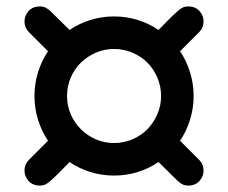

<svg xmlns="http://www.w3.org/2000/svg" viewBox="-20 -647 708 596"><path d="M56 -118Q56 -137 70 -151L129 -210Q109 -240 98 -275.5Q87 -311 87 -349Q87 -387 98 -422.5Q109 -458 129 -488L70 -547Q56 -561 56 -580Q56 -599 69 -613Q82 -627 103 -627Q114 -627 121 -623.5Q128 -620 136 -613L196 -554Q225 -574 260.5 -585Q296 -596 334 -596Q372 -596 407.5 -585Q443 -574 472 -554Q487 -569 501.5 -584Q516 -599 532 -613Q540 -620 547 -623.5Q554 -627 565 -627Q586 -627 599 -613Q612 -599 612 -580Q612 -561 598 -547L539 -488Q559 -458 570 -422.5Q581 -387 581 -349Q581 -311 570 -275.5Q559 -240 539 -210L598 -151Q612 -137 612 -118Q612 -99 599 -85Q586 -71 565 -71Q554 -71 547 -74.5Q540 -78 532 -85L472 -144Q443 -124 407.5 -113Q372 -102 334 -102Q296 -102 260.5 -113Q225 -124 196 -144Q181 -129 166.5 -114Q152 -99 136 -85Q128 -78 121 -74.5Q114 -71 103 -71Q82 -71 69 -85Q56 -99 56 -118ZM188 -349Q188 -319 199.5 -292.5Q211 -266 231 -246Q251 -226 277.5 -214.5Q304 -203 334 -203Q364 -203 391 -214.5Q418 -226 437.5 -246Q457 -266 468.5 -292.5Q480 -319 480 -349Q480 -379 468.5 -406Q457 -433 437.5 -452.5Q418 -472 391 -483.5Q364 -495 334 -495Q304 -495 277.5 -483.5Q251 -472 231 -452.5Q211 -433 199.5 -406Q188 -379 188 -349Z"/></svg>

Font: Varela Round Precious
Style: Medium
Weight: 500
Designer: Joe Prince
Foundry: Joe Prince
Version: Version 1.000